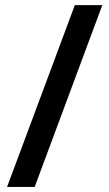

<svg xmlns="http://www.w3.org/2000/svg" viewBox="-20 -734 430 754"><path d="M381.8 -713.9 116.2 0H7.8L273.9 -713.9Z"/></svg>

Font: OpenSans-Semibold
Style: Regular
Weight: 600
Foundry: Ascender Corporation
Version: Version 1.10